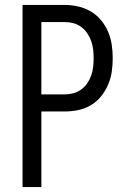

<svg xmlns="http://www.w3.org/2000/svg" viewBox="-20 -755 515 775"><path d="M71 0V-735H241Q268 -735 295 -729Q322 -723 346 -709Q370 -695 387.5 -674Q405 -653 416 -627.5Q427 -602 431 -574.5Q435 -547 435 -520Q435 -492 431 -465Q427 -438 416 -412.5Q405 -387 387.5 -365.5Q370 -344 346 -330Q322 -316 295 -310.5Q268 -305 241 -305H147V0ZM147 -374H241Q259 -374 276 -378.5Q293 -383 307.5 -393.5Q322 -404 332 -418.5Q342 -433 348 -450Q354 -467 356 -484.5Q358 -502 358 -520Q358 -538 356 -555.5Q354 -573 348 -589.5Q342 -606 332 -621Q322 -636 307.5 -646.5Q293 -657 276 -661.5Q259 -666 241 -666H147Z"/></svg>

Font: Iosevka QP
Style: Regular
Weight: 400
Designer: Belleve Invis
Foundry: Belleve Invis
Version: Version 20.0.0; ttfautohint (v1.8.4)